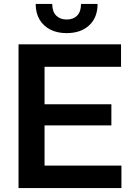

<svg xmlns="http://www.w3.org/2000/svg" viewBox="-20 -954 671 974"><path d="M74 0V-729H594V-615H178L206 -644V-85L178 -114H596V0ZM178 -318V-425H545V-318ZM318 -786Q270 -786 235 -804Q200 -822 180.5 -855Q161 -888 161 -934H245Q245 -895 265 -875Q285 -855 318 -855Q352 -855 371.5 -875Q391 -895 391 -934H475Q475 -865 432.5 -825.5Q390 -786 318 -786Z"/></svg>

Font: Mona Sans ExtraLight SemiBold
Style: Regular
Weight: 600
Version: Version 2.000